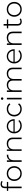

<svg xmlns="http://www.w3.org/2000/svg" viewBox="2986 -3772 790 6803"><g transform="rotate(-90 3381.5 -371.0)"><path d="M335 -476H171V0H115V-476H19V-523H115V-599Q115 -666 153 -706Q191 -746 263 -746Q292 -746 320 -737.5Q348 -729 367 -712L346 -670Q314 -699 266 -699Q169 -699 169 -595V-523H335Z M633 4Q576 4 528 -15.5Q480 -35 445 -70.5Q410 -106 390 -155Q370 -204 370 -262Q370 -320 390 -368.5Q410 -417 445 -452.5Q480 -488 528 -507.5Q576 -527 633 -527Q690 -527 738 -507.5Q786 -488 821 -452.5Q856 -417 876 -368.5Q896 -320 896 -262Q896 -204 876 -155Q856 -106 821 -70.5Q786 -35 738 -15.5Q690 4 633 4ZM633 -46Q677 -46 715 -61.5Q753 -77 780.5 -105.5Q808 -134 823.5 -174Q839 -214 839 -262Q839 -310 823.5 -349.5Q808 -389 780.5 -417.5Q753 -446 715 -461.5Q677 -477 633 -477Q589 -477 551 -461.5Q513 -446 485.5 -417.5Q458 -389 442.5 -349.5Q427 -310 427 -262Q427 -214 442.5 -174Q458 -134 485.5 -105.5Q513 -77 551 -61.5Q589 -46 633 -46Z M1104 0H1048V-523H1102V-413Q1126 -468 1176 -497.5Q1226 -527 1300 -527V-472Q1295 -473 1286 -473Q1200 -473 1152 -420.5Q1104 -368 1104 -271Z M1694 -527Q1790 -527 1849 -471.5Q1908 -416 1908 -305V0H1852V-300Q1852 -388 1808 -432.5Q1764 -477 1686 -477Q1595 -477 1543.5 -423.5Q1492 -370 1492 -277V0H1436V-523H1490V-416Q1517 -469 1569.5 -498Q1622 -527 1694 -527Z M2506 -290Q2503 -331 2487 -366Q2471 -401 2445 -426Q2419 -451 2384.5 -465Q2350 -479 2309 -479Q2269 -479 2234.5 -465Q2200 -451 2174 -426Q2148 -401 2132 -366Q2116 -331 2113 -290ZM2328 4Q2268 4 2218.5 -15.5Q2169 -35 2133 -70.5Q2097 -106 2077 -155Q2057 -204 2057 -262Q2057 -320 2076 -368.5Q2095 -417 2129 -452.5Q2163 -488 2209 -507.5Q2255 -527 2309 -527Q2363 -527 2409 -507.5Q2455 -488 2488.5 -453.5Q2522 -419 2541 -370.5Q2560 -322 2560 -263Q2560 -259 2559.5 -255Q2559 -251 2559 -247H2112Q2114 -202 2131 -165Q2148 -128 2177 -101.5Q2206 -75 2244.5 -60.5Q2283 -46 2329 -46Q2379 -46 2422 -63.5Q2465 -81 2495 -118L2527 -81Q2492 -39 2440.5 -17.5Q2389 4 2328 4Z M2922 4Q2864 4 2815.5 -15.5Q2767 -35 2731.5 -70.5Q2696 -106 2676 -155Q2656 -204 2656 -262Q2656 -321 2676 -369.5Q2696 -418 2731.5 -453Q2767 -488 2815.5 -507.5Q2864 -527 2922 -527Q2986 -527 3038.5 -502.5Q3091 -478 3123 -429L3081 -399Q3053 -439 3011.5 -458Q2970 -477 2922 -477Q2877 -477 2838.5 -461.5Q2800 -446 2772.5 -418Q2745 -390 2729 -350Q2713 -310 2713 -262Q2713 -213 2729 -173.5Q2745 -134 2772.5 -105.5Q2800 -77 2838.5 -61.5Q2877 -46 2922 -46Q2970 -46 3011.5 -64.5Q3053 -83 3081 -124L3123 -94Q3091 -45 3038.5 -20.5Q2986 4 2922 4Z M3261 0V-523H3317V0ZM3289 -647Q3270 -647 3257.5 -659.5Q3245 -672 3245 -690Q3245 -708 3257.5 -720.5Q3270 -733 3289 -733Q3308 -733 3320.5 -720.5Q3333 -708 3333 -691Q3333 -672 3320.5 -659.5Q3308 -647 3289 -647Z M4177 -527Q4272 -527 4329 -471.5Q4386 -416 4386 -305V0H4330V-300Q4330 -388 4288 -432.5Q4246 -477 4170 -477Q4083 -477 4033 -423.5Q3983 -370 3983 -277V0H3927V-300Q3927 -388 3885 -432.5Q3843 -477 3768 -477Q3681 -477 3631 -423.5Q3581 -370 3581 -277V0H3525V-523H3579V-417Q3605 -469 3656 -498Q3707 -527 3777 -527Q3846 -527 3895.5 -496.5Q3945 -466 3967 -406Q3993 -461 4047.5 -494Q4102 -527 4177 -527Z M4984 -290Q4981 -331 4965 -366Q4949 -401 4923 -426Q4897 -451 4862.5 -465Q4828 -479 4787 -479Q4747 -479 4712.5 -465Q4678 -451 4652 -426Q4626 -401 4610 -366Q4594 -331 4591 -290ZM4806 4Q4746 4 4696.5 -15.5Q4647 -35 4611 -70.5Q4575 -106 4555 -155Q4535 -204 4535 -262Q4535 -320 4554 -368.5Q4573 -417 4607 -452.5Q4641 -488 4687 -507.5Q4733 -527 4787 -527Q4841 -527 4887 -507.5Q4933 -488 4966.5 -453.5Q5000 -419 5019 -370.5Q5038 -322 5038 -263Q5038 -259 5037.5 -255Q5037 -251 5037 -247H4590Q4592 -202 4609 -165Q4626 -128 4655 -101.5Q4684 -75 4722.5 -60.5Q4761 -46 4807 -46Q4857 -46 4900 -63.5Q4943 -81 4973 -118L5005 -81Q4970 -39 4918.5 -17.5Q4867 4 4806 4Z M5448 -527Q5544 -527 5603 -471.5Q5662 -416 5662 -305V0H5606V-300Q5606 -388 5562 -432.5Q5518 -477 5440 -477Q5349 -477 5297.5 -423.5Q5246 -370 5246 -277V0H5190V-523H5244V-416Q5271 -469 5323.5 -498Q5376 -527 5448 -527Z M6095 -476H5931V-145Q5931 -96 5954.5 -70Q5978 -44 6026 -44Q6073 -44 6106 -72L6128 -32Q6108 -14 6079 -5Q6050 4 6020 4Q5949 4 5912 -34Q5875 -72 5875 -141V-476H5779V-523H5875V-638H5931V-523H6095Z M6452 4Q6395 4 6347 -15.5Q6299 -35 6264 -70.5Q6229 -106 6209 -155Q6189 -204 6189 -262Q6189 -320 6209 -368.5Q6229 -417 6264 -452.5Q6299 -488 6347 -507.5Q6395 -527 6452 -527Q6509 -527 6557 -507.5Q6605 -488 6640 -452.5Q6675 -417 6695 -368.5Q6715 -320 6715 -262Q6715 -204 6695 -155Q6675 -106 6640 -70.5Q6605 -35 6557 -15.5Q6509 4 6452 4ZM6452 -46Q6496 -46 6534 -61.5Q6572 -77 6599.5 -105.5Q6627 -134 6642.5 -174Q6658 -214 6658 -262Q6658 -310 6642.5 -349.5Q6627 -389 6599.5 -417.5Q6572 -446 6534 -461.5Q6496 -477 6452 -477Q6408 -477 6370 -461.5Q6332 -446 6304.5 -417.5Q6277 -389 6261.5 -349.5Q6246 -310 6246 -262Q6246 -214 6261.5 -174Q6277 -134 6304.5 -105.5Q6332 -77 6370 -61.5Q6408 -46 6452 -46Z"/></g></svg>

Font: Montserrat-Alt1 Light
Style: Regular
Weight: 300
Designer: Differentunic
Foundry: Differentunic
Version: Version 7.222